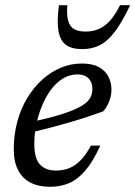

<svg xmlns="http://www.w3.org/2000/svg" viewBox="-20 -709 521 739"><path d="M278.5 -422.5Q248 -422.5 222.2 -406.8Q196.5 -391 176.2 -363.8Q156 -336.5 141.8 -302Q127.5 -267.5 119.8 -229.8Q112 -192 112 -156Q112 -98.5 134 -75.5Q156 -52.5 195.5 -52.5Q221.5 -52.5 244.8 -61.2Q268 -70 289.2 -91Q310.5 -112 330 -148.5H366Q338.5 -88 309.2 -53.5Q280 -19 246.8 -4.5Q213.5 10 173 10Q128.5 10 97.2 -6.2Q66 -22.5 49.5 -54.5Q33 -86.5 33 -134.5Q33 -190.5 46.5 -240.5Q60 -290.5 84.5 -331.2Q109 -372 142 -402Q175 -432 213.8 -448.2Q252.5 -464.5 294.5 -464.5Q335.5 -464.5 360.5 -450.8Q385.5 -437 397.2 -414.2Q409 -391.5 409 -364.5Q409 -341.5 400 -318.2Q391 -295 377 -280.5Q343 -268 308.8 -256.8Q274.5 -245.5 240 -235.8Q205.5 -226 171.5 -217Q137.5 -208 105 -200.5L107 -241Q167 -254 208 -266.5Q249 -279 274.2 -291Q299.5 -303 312.8 -315Q326 -327 330.8 -340Q335.5 -353 335.5 -367Q335.5 -384 329 -396.2Q322.5 -408.5 310 -415.5Q297.5 -422.5 278.5 -422.5ZM309.5 -587.5Q336.5 -587.5 359.5 -597Q382.5 -606.5 403 -629Q423.5 -651.5 442 -689H481Q450.5 -625 422.8 -588Q395 -551 365 -535.5Q335 -520 296 -520Q256.5 -520 234 -536.2Q211.5 -552.5 205 -589.5Q198.5 -626.5 207 -689H239Q236 -650 242.8 -627.8Q249.5 -605.5 266 -596.5Q282.5 -587.5 309.5 -587.5Z"/></svg>

Font: Newsreader
Style: Italic
Weight: 400
Italic angle: -17°
Designer: Hugues Gentile
Foundry: Production Type
Version: Version 1.003